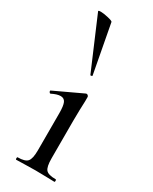

<svg xmlns="http://www.w3.org/2000/svg" viewBox="-192 -777 654 823"><g transform="rotate(30 135.0 -365.5)"><path d="M48.8 -12.2Q85 -12.2 96.9 -26.1Q108.9 -40 108.9 -81.1V-265.1Q108.9 -301.3 102.1 -316.7Q95.2 -332 77.6 -332Q60.1 -332 34.2 -318.8H33.2Q29.3 -318.8 27.1 -324.5Q24.9 -330.1 28.8 -331.1L165 -395L168.9 -396Q172.9 -396 176 -392.6Q179.2 -389.2 179.2 -386.2V-365.2Q177.2 -323.2 176.8 -267.1V-81.1Q176.8 -39.1 188.5 -25.6Q200.2 -12.2 236.8 -12.2Q239.7 -12.2 240 -6.1Q240.2 0 236.8 0Q212.9 0 198.2 -1L143.1 -2L87.9 -1Q72.8 0 48.8 0Q45.9 0 45.9 -6.1Q45.9 -12.2 48.8 -12.2ZM106.9 -715.8 151.9 -476.1Q152.8 -474.1 147.9 -472.7Q143.1 -471.2 142.1 -474.1L34.2 -727.1Q32.7 -731 46.4 -731Q60.1 -731 83 -725.6Q106 -720.2 106.9 -715.8Z"/></g></svg>

Font: Cormorant-Medium
Style: Regular
Weight: 500
Designer: Christian Thalmann (Catharsis Fonts)
Version: Version 3.000